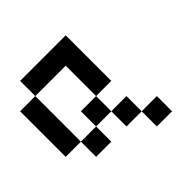

<svg xmlns="http://www.w3.org/2000/svg" viewBox="-184 -809 1117 1117"><g transform="rotate(-45 375.0 -250.0)"><path d="M375 -250V-500H125V-625H500V-250ZM125 -125H0V-500H125ZM375 -125H250V-250H375ZM250 -125V0H125V-125ZM375 0V-125H500V0ZM500 125V0H625V125Z"/></g></svg>

Font: Tiny5
Style: Regular
Weight: 400
Designer: Stefan Schmidt
Foundry: Made with Bits'n'Picas by Kreative Software
Version: Version 1.002; ttfautohint (v1.8.4.7-5d5b)